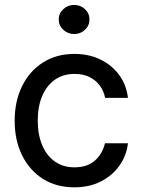

<svg xmlns="http://www.w3.org/2000/svg" viewBox="-20 -761 585 792"><path d="M286.6 11.7Q211.9 11.7 156.7 -23.4Q101.6 -58.6 71 -120.6Q40.5 -182.6 40.5 -262.7Q40.5 -343.8 71.3 -406Q102.1 -468.3 157.5 -503.4Q212.9 -538.6 286.6 -538.6Q346.7 -538.6 394 -515.6Q441.4 -492.7 471.4 -451.9Q501.5 -411.1 507.8 -357.4H413.6Q408.2 -385.3 391.8 -407.7Q375.5 -430.2 349.4 -443.1Q323.2 -456.1 287.1 -456.1Q240.7 -456.1 206.8 -432.4Q172.9 -408.7 154.3 -365.5Q135.7 -322.3 135.7 -263.7Q135.7 -205.6 154.1 -162.1Q172.4 -118.7 206.3 -94.7Q240.2 -70.8 287.1 -70.8Q338.9 -70.8 370.4 -97.7Q401.9 -124.5 413.1 -169.9H507.8Q501.5 -118.2 472.2 -77.1Q442.9 -36.1 395.5 -12.2Q348.1 11.7 286.6 11.7ZM285.6 -620.6Q259.8 -620.6 241 -638.2Q222.2 -655.8 222.2 -680.7Q222.2 -705.6 241 -723.1Q259.8 -740.7 285.6 -740.7Q312 -740.7 330.6 -723.1Q349.1 -705.6 349.1 -680.7Q349.1 -655.8 330.6 -638.2Q312 -620.6 285.6 -620.6Z"/></svg>

Font: Inter Cardless Tabular
Style: Regular
Weight: 400
Designer: Rasmus Andersson
Foundry: rsms
Version: Version 4.000;git-4fc901f